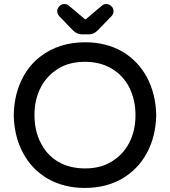

<svg xmlns="http://www.w3.org/2000/svg" viewBox="-20 -905 833 941"><path d="M613.8 -206.1Q644 -265.1 644 -340.3Q644 -415.5 614.3 -475.1Q584 -535.2 527.6 -568.6Q471.2 -602.1 396.5 -602.1Q318.8 -602.1 264.6 -567.9Q239.7 -552.2 221.2 -533.7Q196.3 -508.8 179.2 -475.6Q148.9 -416.5 148.9 -341.3Q148.9 -251 191.4 -184.1Q219.7 -139.2 265.1 -112.3Q320.8 -79.6 397.5 -79.6Q474.1 -79.6 528.3 -113.8Q553.2 -129.4 571.8 -147.9Q596.7 -172.9 613.8 -206.1ZM179.2 -628.9Q269.5 -697.8 397 -697.8Q500.5 -697.8 580.1 -651.9Q657.2 -606.4 700.7 -524.9Q743.7 -443.8 745.6 -340.8Q743.7 -237.8 701.2 -157.7Q657.2 -75.2 578.4 -29.5Q499.5 16.1 396 16.1Q292.5 16.1 212.9 -29.8Q135.7 -75.2 92.5 -156Q49.3 -236.8 47.4 -340.8Q49.3 -444.8 91.8 -524.9Q124.5 -587.4 179.2 -628.9ZM269.5 -826.7Q260.3 -837.9 260.3 -850.8Q260.3 -863.8 271 -874.5Q281.7 -885.3 295.2 -885.3Q308.6 -885.3 317.9 -877Q356 -845.2 393.6 -813L398.4 -810.1L402.8 -812.5L479 -877Q488.3 -885.3 501.7 -885.3Q515.1 -885.3 525.9 -874.5Q536.6 -863.8 536.6 -850.6Q536.6 -837.9 527.3 -826.7Q459.5 -756.3 459 -756.3Q439.9 -736.8 417 -736.8H379.9Q356 -736.8 335.9 -757.8Z"/></svg>

Font: YuPearl-Medium
Style: Medium
Weight: 500
Designer: Max Yao
Foundry: Max-Everyday
Version: Version 1.011; ttfautohint (v1.8.3)